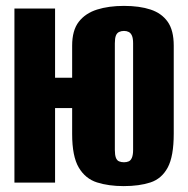

<svg xmlns="http://www.w3.org/2000/svg" viewBox="-20 -620 639 652"><path d="M400 12Q349 12 309.5 -0.5Q270 -13 247.5 -51Q225 -89 225 -165V-253H167V0H29V-591H167V-356H225V-465Q225 -517 247.5 -546Q270 -575 309.5 -587.5Q349 -600 401 -600Q454 -600 491.5 -587.5Q529 -575 549.5 -546Q570 -517 570 -465V-166Q570 -89 549.5 -51Q529 -13 491 -0.5Q453 12 400 12ZM401 -69Q410 -69 417 -72Q424 -75 428 -84.5Q432 -94 432 -111V-473Q432 -490 428 -499Q424 -508 417 -511.5Q410 -515 401 -515Q392 -515 384.5 -511.5Q377 -508 373.5 -499Q370 -490 370 -473V-111Q370 -94 373.5 -84.5Q377 -75 384.5 -72Q392 -69 401 -69Z"/></svg>

Font: Alumni Sans ExtraBold
Style: Regular
Weight: 800
Designer: Robert E. Leuschke
Foundry: Robert E. Leuschke
Version: Version 1.018